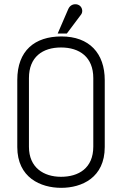

<svg xmlns="http://www.w3.org/2000/svg" viewBox="-20 -891 589 922"><path d="M483 -506C483 -635 409 -716 275 -716C147 -716 63 -648 63 -507V-185C63 -38 175 11 274 11C373 11 483 -38 483 -185ZM428 -187C428 -83 357 -42 273 -42C190 -42 119 -86 119 -186V-516C119 -618 185 -663 273 -663C362 -663 428 -617 428 -516ZM301 -730 370 -822C380 -836 375 -862 353 -869C336 -874 317 -868 308 -848L257 -730Z"/></svg>

Font: Advent Pro
Style: Regular
Weight: 400
Designer: Andreas Kalpakidis
Foundry: Andreas Kalpakidis
Version: Version 2.002 2008